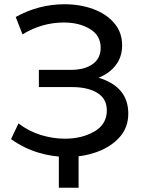

<svg xmlns="http://www.w3.org/2000/svg" viewBox="-20 -731 682 904"><path d="M297 8Q229 8 160.5 -12.5Q92 -33 32 -76L67 -150Q115 -113 172 -95.5Q229 -78 285 -78Q366 -78 424.5 -112Q483 -146 483 -211Q483 -266 438.5 -293.5Q394 -321 319 -321H163V-402H312Q378 -402 416 -429Q454 -456 454 -506Q454 -564 403.5 -594.5Q353 -625 281 -625Q177 -625 86 -569L54 -651Q162 -711 284 -711Q357 -711 418.5 -688.5Q480 -666 517.5 -622.5Q555 -579 555 -518Q555 -463 525 -424Q495 -385 444 -365Q584 -323 584 -196Q584 -131 543.5 -85.5Q503 -40 437.5 -16Q372 8 297 8ZM350 153H257V-23H350Z"/></svg>

Font: Argentum Novus
Style: Regular
Weight: 400
Designer: Julieta Ulanovsky
Foundry: Julieta Ulanovsky
Version: Version 7.20;July 27, 2021;FontCreator 13.0.0.2683 64-bit